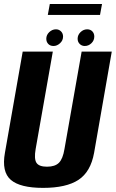

<svg xmlns="http://www.w3.org/2000/svg" viewBox="-21 -932 577 956"><path d="M193.5 3.5Q309 3.5 369.8 -36.5Q430.5 -76.5 447.5 -171L535.5 -675H385.5L300 -190Q292 -141 272.5 -121.5Q253 -102 213 -102Q173 -102 160.5 -121.5Q148 -141 156.5 -190L242 -675H92L3.5 -171Q-13.5 -76.5 32.8 -36.5Q79 3.5 193.5 3.5ZM245.5 -703Q263 -703 278 -716.8Q293 -730.5 293 -750Q293 -765.5 282.8 -775.8Q272.5 -786 257.5 -786Q239 -786 224.2 -772Q209.5 -758 209.5 -739Q209.5 -723.5 219.2 -713.2Q229 -703 245.5 -703ZM401 -703Q420 -703 434.2 -716.8Q448.5 -730.5 448.5 -750Q448.5 -765.5 438.8 -775.8Q429 -786 413 -786Q394.5 -786 380 -772Q365.5 -758 365.5 -739Q365.5 -723.5 375.8 -713.2Q386 -703 401 -703ZM217 -857.5H477L487 -912H227Z"/></svg>

Font: Anybody Condensed
Style: Bold Italic
Weight: 700
Width: 3
Italic angle: -10°
Version: Version 1.113;gftools[0.9.25]